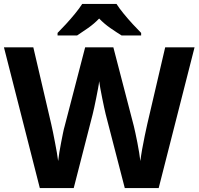

<svg xmlns="http://www.w3.org/2000/svg" viewBox="-20 -954 1007 974"><path d="M967 -714 785 0H613L516 -375Q513 -386 508.5 -408Q504 -430 498.5 -456Q493 -482 489 -505.5Q485 -529 483 -542Q482 -529 477.5 -505.5Q473 -482 468 -456.5Q463 -431 458 -408.5Q453 -386 450 -374L354 0H182L0 -714H149L240 -324Q244 -307 249 -282.5Q254 -258 259 -231.5Q264 -205 268.5 -180Q273 -155 275 -137Q277 -156 281 -180.5Q285 -205 290 -230.5Q295 -256 299.5 -278.5Q304 -301 308 -314L412 -714H555L659 -314Q662 -301 667 -278.5Q672 -256 677 -230Q682 -204 686 -179.5Q690 -155 692 -137Q695 -162 701 -196.5Q707 -231 714.5 -266Q722 -301 727 -324L818 -714ZM571 -934Q585 -912 607.5 -884.5Q630 -857 654 -831Q678 -805 696 -787V-774H597Q571 -790 540 -811.5Q509 -833 483 -860Q457 -833 427 -812Q397 -791 371 -774H272V-787Q291 -806 314.5 -831.5Q338 -857 360.5 -884.5Q383 -912 397 -934Z"/></svg>

Font: Noto Sans Cham
Style: Bold
Weight: 700
Version: Version 2.002